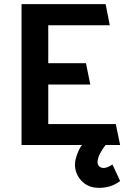

<svg xmlns="http://www.w3.org/2000/svg" viewBox="-20 -700 620 927"><path d="M560 0H490Q477 15 464 39.5Q451 64 451 83Q451 94 458.5 102.5Q466 111 482 111Q488 111 500 106.5Q512 102 523 94L560 174Q536 192 511 199.5Q486 207 458 207Q406 207 374 173.5Q342 140 342 94Q342 74 352.5 45Q363 16 376 0H84V-680H490L510 -578H213V-395H395L416 -292H213V-101H539Z"/></svg>

Font: Palanquin
Style: Bold
Weight: 700
Designer: Pria Ravichandran
Version: Version 1.0.4